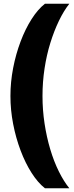

<svg xmlns="http://www.w3.org/2000/svg" viewBox="-20 -758 398 1030"><path d="M221 252Q183 222 149.5 169.5Q116 117 90.5 49.5Q65 -18 50.5 -93Q36 -168 36 -243Q36 -318 50.5 -393Q65 -468 90.5 -535.5Q116 -603 149.5 -655.5Q183 -708 221 -738H352Q322 -700 296 -646Q270 -592 250 -527.5Q230 -463 219 -390.5Q208 -318 208 -243Q208 -168 219 -95.5Q230 -23 249.5 42.5Q269 108 295.5 161.5Q322 215 352 252Z"/></svg>

Font: Gantari Black
Style: Regular
Weight: 900
Version: Version 1.000